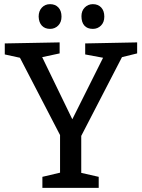

<svg xmlns="http://www.w3.org/2000/svg" viewBox="-20 -904 683 924"><path d="M640 -647 567 -629 371 -250V-72L455 -53V0H184V-53L269 -73V-254L76 -626L3 -642V-695L267 -700V-647L183 -629L328 -330L476 -626L390 -642V-695L640 -700ZM166 -824Q166 -851 181.5 -867.5Q197 -884 221 -884Q246 -884 261 -868Q276 -852 276 -824Q276 -797 260 -781Q244 -765 221 -765Q196 -765 181.5 -780.5Q167 -796 166 -824ZM372 -826Q372 -852 388 -868Q404 -884 427 -884Q452 -884 467 -868Q482 -852 482 -824Q482 -797 466 -781Q450 -765 427 -765Q400 -765 386 -781Q372 -797 372 -826Z"/></svg>

Font: Bitter Pro Medium
Style: Regular
Weight: 500
Designer: Sol Matas, and Bitter project Authors
Foundry: Sol Matas
Version: Version 1.010